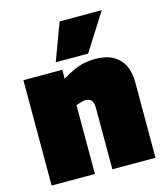

<svg xmlns="http://www.w3.org/2000/svg" viewBox="-116 -879 840 968"><g transform="rotate(-15 303.5 -394.5)"><path d="M33 0V-550H236V-503Q269 -524 297.5 -536.5Q326 -549 353 -554.5Q380 -560 409 -560Q466 -560 503 -539Q540 -518 557.5 -481.5Q575 -445 575 -396V0H350V-320Q350 -350 338.5 -361Q327 -372 311 -372Q303 -372 295 -370Q287 -368 278 -365.5Q269 -363 259 -359V0ZM214 -595 286 -789H506L383 -595Z"/></g></svg>

Font: Georama ExtraCondensed Thin Black
Style: Regular
Weight: 900
Version: Version 1.001